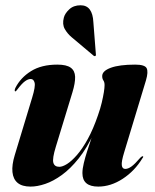

<svg xmlns="http://www.w3.org/2000/svg" viewBox="-20 -698 587 728"><path d="M521 -105.5Q523.5 -105.5 523 -103Q522.5 -100.5 520 -98Q491 -50 445.5 -20.2Q400 9.5 352.5 9.5Q322.5 9.5 307.5 -3.2Q292.5 -16 292.5 -41.5Q292.5 -58 297.8 -79.8Q303 -101.5 310.2 -123.8Q317.5 -146 324 -165.5Q330.5 -185 333 -197L337 -195.5Q310 -137 278.5 -97.5Q247 -58 214.5 -34.5Q182 -11 151.8 -0.8Q121.5 9.5 96 9.5Q64 9.5 47 -4.5Q30 -18.5 27.2 -45.5Q24.5 -72.5 36 -110L102 -328Q115 -370.5 111.2 -384.5Q107.5 -398.5 96.5 -398.5Q86.5 -398.5 74.8 -390Q63 -381.5 46 -359Q42 -354 40.8 -352.8Q39.5 -351.5 37.5 -351.5Q36 -352 35.8 -355.2Q35.5 -358.5 38.5 -365Q58 -403.5 97.5 -428.2Q137 -453 197.5 -453Q232 -453 248 -441.5Q264 -430 264.8 -406.8Q265.5 -383.5 254.5 -347.5L191.5 -141Q178 -97 182.2 -81.2Q186.5 -65.5 205 -65.5Q217 -65.5 234.2 -76.2Q251.5 -87 272 -110.5Q292.5 -134 313 -171.2Q333.5 -208.5 351.5 -261Q360.5 -286.5 365.8 -308.8Q371 -331 373.8 -348.2Q376.5 -365.5 376.5 -375.5Q376.5 -386.5 372 -393Q367.5 -399.5 367.5 -409.5Q367.5 -429 400 -441Q432.5 -453 492.5 -453Q529 -453 536 -439.5Q543 -426 533.5 -393.5L451 -121Q440 -85.5 441.8 -71.5Q443.5 -57.5 455 -57.5Q465.5 -57.5 478.2 -66.5Q491 -75.5 512.5 -100.5Q515.5 -103 517.5 -104.5Q519.5 -106 521 -105.5ZM334 -614 343.5 -492.5Q344 -490.5 343.8 -489Q343.5 -487.5 342 -486Q341 -485 339 -485.2Q337 -485.5 336 -486L251.5 -557Q235.5 -570.5 225.5 -588.2Q215.5 -606 222 -631Q226 -647 242.5 -662.5Q259 -678 285.5 -678Q308.5 -678 320.5 -661.8Q332.5 -645.5 334 -614Z"/></svg>

Font: Fraunces 120pt
Style: Bold Italic
Weight: 700
Italic angle: -16°
Version: Version 1.000;[b76b70a41]